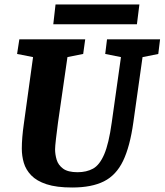

<svg xmlns="http://www.w3.org/2000/svg" viewBox="-20 -823 732 854"><path d="M301 11Q231 11 187 -3.5Q143 -18 119 -43Q95 -68 86 -98.5Q77 -129 77 -162Q77 -209 86 -272L127 -569L56 -583L66 -648H359L350 -583L280 -569L238 -278Q233 -241 229 -206Q225 -171 225 -159Q225 -136 232 -112.5Q239 -89 260.5 -73Q282 -57 325 -57Q365 -57 394 -73Q423 -89 443.5 -136.5Q464 -184 477 -278L518 -569L448 -583L456 -648H692L684 -583L614 -569L573 -278Q558 -171 527.5 -107.5Q497 -44 442.5 -16.5Q388 11 301 11ZM217 -715 227 -803H600L589 -715Z"/></svg>

Font: Faustina Light ExtraBold
Style: Italic
Weight: 800
Italic angle: -8°
Version: Version 1.200